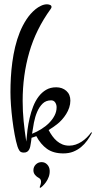

<svg xmlns="http://www.w3.org/2000/svg" viewBox="-20 -701 454 906"><path d="M414.1 -74.7Q404.3 -55.7 391.6 -38.1Q378.9 -20.5 362.3 -6.8Q345.7 6.8 325.2 14.9Q304.7 22.9 278.8 22.9Q231.9 22.9 201.9 1.5Q171.9 -20 151.4 -58.6Q145.5 -56.2 139.9 -54.4Q134.3 -52.7 128.9 -50.8Q127.9 -42.5 127 -35.6Q126 -28.8 125 -22.9Q124 -16.6 122.6 -9.3Q121.1 -2 117.7 4.4Q114.3 10.7 108.4 14.9Q102.5 19 92.3 19Q77.6 19 71.8 10Q65.9 1 62.5 -9.8Q55.2 -33.2 49.1 -66.4Q43 -99.6 38.6 -135Q34.2 -170.4 31.7 -205.1Q29.3 -239.7 29.3 -266.6Q29.3 -298.8 31.2 -334.7Q33.2 -370.6 38.1 -407.2Q43 -443.8 51.5 -479.7Q60.1 -515.6 73.2 -548.3Q86.4 -581.1 104.7 -609.1Q123 -637.2 147.9 -657.7Q159.2 -667 173.6 -673.8Q188 -680.7 202.1 -680.7Q208 -680.7 215.6 -678Q223.1 -675.3 223.1 -668Q223.1 -664.1 219.2 -658.7Q149.4 -562.5 118.2 -454.3Q86.9 -346.2 86.9 -225.1Q86.9 -175.3 91.6 -129.2Q96.2 -83 104 -32.7Q106 -58.1 109.6 -87.2Q113.3 -116.2 119.9 -144.5Q126.5 -172.9 136.7 -199Q147 -225.1 162.1 -245.1Q177.2 -265.1 197.5 -277.1Q217.8 -289.1 245.1 -289.1Q273.9 -289.1 293 -272.2Q312 -255.4 312 -226.1Q312 -209.5 306.6 -193.4Q301.3 -177.2 292.2 -162.8Q283.2 -148.4 271.7 -135.7Q260.3 -123 248 -113.8Q230.5 -100.1 209.5 -87.4Q217.3 -72.3 227.1 -58.8Q236.8 -45.4 248.5 -35.4Q260.3 -25.4 274.7 -19.5Q289.1 -13.7 306.6 -13.7Q322.3 -13.7 337.2 -18.8Q352.1 -23.9 365.2 -32.5Q378.4 -41 389.9 -52.5Q401.4 -64 410.6 -76.7ZM221.2 -227.5Q196.8 -227.5 181.2 -212.2Q165.5 -196.8 155.5 -173.6Q145.5 -150.4 140.1 -122.6Q134.8 -94.7 131.3 -69.8Q154.8 -79.1 176 -92.5Q197.3 -106 212.9 -122.1Q228.5 -138.2 237.8 -156.5Q247.1 -174.8 247.1 -194.8Q247.1 -207.5 240.5 -217.5Q233.9 -227.5 221.2 -227.5ZM167 182.6Q169.4 176.8 171.4 170.2Q173.3 163.6 173.6 157.7Q173.8 151.9 171.6 147Q169.4 142.1 164.1 139.2Q153.3 133.8 145.5 124.5Q137.7 115.2 137.7 102.5Q137.7 86.4 148.9 75.2Q160.2 64 176.3 64Q191.9 64 202.6 75.2Q213.4 86.4 214.4 102.5Q215.3 119.1 210 133.5Q204.6 147.9 196.8 158.7Q189 169.4 181.4 176.5Q173.8 183.6 170.9 185.5Q169.9 184.6 168.9 184.1Q167 183.1 167 182.6Z"/></svg>

Font: Montez
Style: Regular
Weight: 400
Designer: Astigmatic (AOETI)
Foundry: Astigmatic (AOETI)
Version: Version 1.001